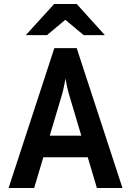

<svg xmlns="http://www.w3.org/2000/svg" viewBox="-20 -941 656 961"><path d="M23 0 252 -700H364L593 0H465L325 -470Q322.5 -478 319.2 -491.5Q316 -505 313 -520Q310 -535 308 -548Q305.5 -535 302.5 -520Q299.5 -505 296.5 -491.5Q293.5 -478 291 -470L151 0ZM171 -154 203 -262H413L445 -154ZM109 -765 251 -921H364L505 -765H399L307 -842L215 -765Z"/></svg>

Font: Overpass Mono Light
Style: Regular
Weight: 300
Monospace: yes
Designer: Delve Withrington, Dave Bailey
Foundry: Delve Fonts LLC
Version: Version 4.000